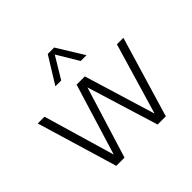

<svg xmlns="http://www.w3.org/2000/svg" viewBox="-192 -1012 1216 1216"><g transform="rotate(-45 415.5 -404.0)"><path d="M741 -541.5H799L637.5 0H564L416 -480.5L267.5 0H194L32 -541.5H92.5L233 -62L380 -541.5H453.5L599.5 -62.5ZM556 -629H504L417 -774L329.5 -629H277.5L388 -808H445.5Z"/></g></svg>

Font: Encode Sans Light
Style: Regular
Weight: 300
Designer: Multiple Designers
Foundry: Impallari Type
Version: Version 2.000